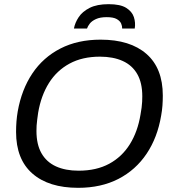

<svg xmlns="http://www.w3.org/2000/svg" viewBox="-20 -888 828 920"><path d="M354.4 12Q213.5 12 135.3 -56.4Q57 -124.8 57 -256Q57 -281.8 58.9 -306.2Q60.9 -330.6 64.9 -354Q83.4 -458.8 135 -536Q186.7 -613.1 269.4 -655.5Q352.1 -698 462.1 -698Q603.5 -698 681.8 -629.6Q760.1 -561.2 760.1 -430Q760.1 -405.7 758.4 -381.9Q756.6 -358 752.2 -334.2Q734.7 -229.2 682.5 -151.4Q630.3 -73.5 547.4 -30.7Q464.4 12 354.4 12ZM356.5 -70.1Q441.9 -70.1 503.3 -103.3Q564.6 -136.5 602.2 -196.9Q639.8 -257.2 653.2 -338.7Q656.8 -357 658.5 -372Q660.3 -387.1 661.1 -400.2Q661.8 -413.4 661.8 -426.2Q661.8 -491.1 637.7 -533.1Q613.6 -575.2 568 -595.8Q522.3 -616.5 458.9 -616.5Q374.5 -616.5 313.2 -583.2Q251.9 -550 214.3 -489.9Q176.7 -429.8 162.8 -347.9Q160.2 -329.5 158.2 -314.2Q156.2 -298.9 155.4 -286Q154.7 -273.2 154.7 -260.3Q154.7 -195.9 178.8 -153.6Q202.9 -111.4 248.3 -90.7Q293.6 -70.1 356.5 -70.1ZM334.2 -751.2Q339.2 -779 357 -805.8Q374.7 -832.6 409.7 -850.3Q444.8 -868 500.4 -868Q556.5 -868 584.7 -850.3Q612.9 -832.6 621.6 -805.8Q630.2 -779 625.6 -751.2H565.4Q565.9 -762.2 560.6 -774.9Q555.3 -787.5 539.4 -796.6Q523.6 -805.8 491.1 -805.8Q459.6 -805.8 439.8 -796.6Q419.9 -787.5 410.2 -774.9Q400.4 -762.2 396.9 -751.2Z"/></svg>

Font: Archivo Variable SemiBold
Style: Italic
Weight: 600
Italic angle: -10°
Designer: Hector Gatti
Foundry: Omnibus-Type
Version: Version 2.001